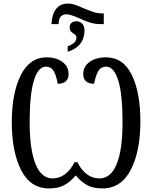

<svg xmlns="http://www.w3.org/2000/svg" viewBox="-20 -1045 851 1075"><path d="M362 -1025Q381 -1025 399.5 -1018.5Q418 -1012 445 -1000Q481 -985 504 -977.5Q527 -970 555 -970H561V-910H545Q512 -910 484.5 -918.5Q457 -927 423 -943Q419 -945 403 -951.5Q387 -958 374.5 -961.5Q362 -965 351 -965Q334 -965 322.5 -954.5Q311 -944 309 -923L308 -910H268Q275 -1025 362 -1025ZM359 -786Q384 -795 396 -807Q408 -819 408 -835Q408 -842 404.5 -846.5Q401 -851 392 -857Q381 -864 375.5 -871.5Q370 -879 370 -892Q370 -908 380.5 -917Q391 -926 407 -926Q427 -926 440 -912.5Q453 -899 453 -875Q453 -785 359 -755ZM46 -361Q46 -523 96 -623.5Q146 -724 242 -724Q294 -724 329 -698.5Q364 -673 364 -630Q364 -604 348.5 -590Q333 -576 303 -576Q295 -624 280 -648Q265 -672 237 -672Q194 -672 170 -595Q146 -518 146 -361Q146 -209 178.5 -127.5Q211 -46 275 -46Q312 -46 344 -69.5Q376 -93 397 -137H413Q435 -93 466.5 -69.5Q498 -46 536 -46Q600 -46 633 -125.5Q666 -205 666 -361Q666 -518 642 -595Q618 -672 574 -672Q546 -672 531 -648Q516 -624 507 -576Q477 -576 461.5 -590Q446 -604 446 -630Q446 -673 482 -698.5Q518 -724 572 -724Q670 -724 718 -625.5Q766 -527 766 -364Q766 -198 712 -94Q658 10 553 10Q502 10 468.5 -8Q435 -26 404 -63Q373 -26 339 -8Q305 10 255 10Q150 10 98 -93Q46 -196 46 -361Z"/></svg>

Font: Noto Serif Cond
Style: Regular
Weight: 400
Width: 3
Designer: Monotype Design Team
Foundry: Monotype Imaging Inc.
Version: Version 1.001